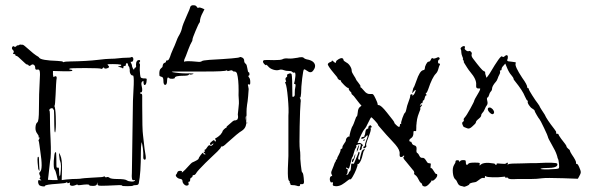

<svg xmlns="http://www.w3.org/2000/svg" viewBox="-20 -948 2237 725"><path d="M55 -780Q59 -779 66 -779Q69 -779 89 -761Q108 -744 116 -739Q127 -733 128 -730Q135 -720 197 -718Q218 -717 218 -714L219 -713Q225 -716 245 -716Q309 -717 350 -722Q382 -726 396 -726Q412 -726 428 -728Q444 -730 457 -730Q473 -730 475 -732Q478 -734 480.5 -732Q483 -730 483.5 -726Q484 -722 482 -718Q479 -713 475 -715L473 -714Q473 -713 474 -712Q474 -711 476 -707.5Q478 -704 478 -702Q478 -697 482 -689Q486 -682 487 -688Q489 -693 491 -693Q494 -693 494 -696Q492 -716 500 -720Q510 -724 509 -717Q509 -715 507 -713Q503 -709 506 -709Q510 -709 508 -695Q507 -686 509 -667Q510 -657 512 -655Q514 -653 521 -652Q524 -652 528 -652L533 -651Q534 -651 534 -647Q534 -643 533 -637.5Q532 -632 530 -629Q523 -623 522 -635Q522 -642 521.5 -642.5Q521 -643 517 -640Q512 -636 515 -623Q520 -602 513 -599Q512 -598 511 -599Q509 -600 509 -597Q509 -594 513 -594Q517 -594 517 -586V-569V-549Q517 -458 520 -438Q521 -434 526 -385Q526 -382 528 -372.5Q530 -363 530 -360Q532 -345 527 -345Q521 -345 521 -354Q522 -368 519.5 -388Q517 -408 514 -411V-406Q513 -402 512.5 -393.5Q512 -385 512 -375Q512 -293 504 -256Q503 -249 493 -249Q484 -249 482 -247Q480 -245 460.5 -245Q441 -245 441 -247Q441 -249 431 -249Q425 -249 385 -247Q359 -246 354 -247Q349 -248 348 -253L347 -260L346 -253Q345 -246 331 -246Q317 -246 317 -249Q317 -254 282 -249Q273 -248 273 -250Q274 -252 270 -251Q269 -250 265 -249Q255 -245 248.5 -247Q242 -249 244 -255Q245 -259 244.5 -259Q244 -259 240 -257Q234 -255 234 -258Q234 -262 231 -259Q229 -256 197 -254Q150 -251 150 -246Q150 -244 145.5 -244Q141 -244 135.5 -245.5Q130 -247 128 -249Q123 -256 124 -265Q124 -269 132 -267H137Q136 -267 133 -270Q127 -275 131 -277Q134 -279 130 -287Q126 -295 131 -299Q143 -308 132 -378Q132 -380 129 -400Q127 -415 126 -416Q124 -418 128 -423Q131 -429 128 -429Q124 -429 126 -432Q127 -435 121 -443Q113 -453 114 -467Q115 -482 121 -486Q127 -490 127 -535Q127 -595 130 -643Q131 -658 131 -666Q131 -674 130 -679Q129 -684 126.5 -685Q124 -686 120 -685Q113 -684 113 -691Q113 -700 108 -703Q103 -707 97 -702Q91 -697 88 -701Q86 -705 83 -704Q79 -704 63 -720Q46 -737 42 -737Q38 -737 38 -741Q38 -744 32 -744Q27 -744 31 -749Q34 -754 29 -759Q23 -764 26 -770Q29 -776 34 -772Q38 -769 43 -775Q44 -777 50 -777Q55 -779 55 -780ZM460 -709V-710Q456 -710 455 -703Q454 -697 450 -699Q448 -700 447 -698Q446 -696 446 -693Q445 -689 444 -689Q443 -692 434 -694Q426 -696 425 -697L430 -698Q437 -698 438 -702Q438 -704 435 -704Q427 -706 406.5 -706Q386 -706 386 -705Q386 -703 390 -699Q394 -695 389 -692Q384 -689 378.5 -689Q373 -689 373 -693Q372 -694 369 -692Q366 -687 363 -688Q359 -691 302.5 -691Q246 -691 243 -689Q239 -685 247 -685Q250 -685 252 -683.5Q254 -682 253 -681Q252 -678 216 -679L180 -680V-667Q181 -657 183 -657Q187 -661 191 -660Q196 -659 193 -646Q192 -640 190 -591Q188 -549 186 -549Q185 -548 186 -546Q187 -545 188.5 -534.5Q190 -524 190.5 -509.5Q191 -495 191 -481Q191 -467 190 -457.5Q189 -448 188 -448Q185 -448 185 -475Q185 -488 184.5 -511.5Q184 -535 183 -534Q182 -533 181.5 -533.5Q181 -534 181 -536Q181 -538 178 -539Q175 -540 171.5 -538.5Q168 -537 167 -535Q165 -530 167 -530Q169 -530 169 -476Q169 -460 171 -422Q174 -358 169 -339Q168 -333 163 -285L161 -269L180 -268H198L194 -286Q190 -304 186 -308Q182 -312 183 -340Q185 -369 188 -372Q192 -376 192 -369Q193 -357 193 -326Q193 -318 194 -316Q195 -314 198 -315Q201 -316 202 -313.5Q203 -311 203 -303Q203 -285 206 -282L208 -289Q213 -327 207 -340Q205 -344 205 -348Q205 -352 203 -364V-371Q204 -370 208 -361Q215 -346 214 -307L213 -268L221 -269Q224 -270 253 -272Q259 -272 272 -272.5Q285 -273 288 -274Q292 -275 325 -277Q353 -279 359 -279Q367 -279 371 -281Q375 -283 376 -281Q378 -277 383 -279Q388 -281 393 -277Q398 -272 425 -272Q452 -272 459 -267Q465 -263 476 -262.5Q487 -262 489 -266Q491 -268 489 -268Q488 -268 486 -268Q479 -265 478 -276Q477 -281 478 -295Q478 -309 482 -567Q482 -569 485 -629Q486 -663 482 -663Q477 -662 473 -668.5Q469 -675 470 -685L468 -695L464 -700V-702Q463 -709 460 -709ZM124 -356Q127 -356 127 -350Q127 -335 128 -323Q130 -305 128 -302L125 -309Q124 -311 124 -315Q119 -356 124 -356Z M713 -928Q720 -928 724 -921Q726 -917 730 -919Q734 -921 743 -917L752 -913L746 -901Q735 -881 735 -867Q735 -864 733 -862Q730 -859 718.5 -831.5Q707 -804 707 -800Q707 -793 703 -788Q699 -782 691 -761Q683 -739 682 -737Q678 -729 676 -723Q674 -715 676 -715Q682 -719 723 -715Q738 -713 742 -717Q745 -720 771 -722Q882 -728 885 -732Q887 -734 894 -731Q902 -727 902 -719Q902 -711 908 -707Q912 -704 914 -690Q916 -675 919 -675Q922 -675 922 -668Q922 -662 918 -662Q916 -662 920 -656Q925 -651 925 -638Q925 -631 924 -629.5Q923 -628 920 -629Q914 -632 917 -623Q919 -615 919 -612Q919 -611 917 -585Q915 -562 913 -553Q911 -542 910.5 -515.5Q910 -489 912 -487Q915 -486 912 -478L911 -525V-526Q913 -511 910 -510Q906 -508 909 -492Q913 -467 893 -454Q880 -447 836 -407Q822 -393 817 -395Q815 -395 814 -393Q816 -391 801 -376Q798 -373 781.5 -357.5Q765 -342 756 -333Q727 -304 722 -296Q717 -287 712 -287Q707 -287 707 -283Q707 -279 702 -277Q698 -276 698 -268Q698 -262 694 -262Q690 -262 692 -256Q694 -250 689 -248Q682 -245 675 -252Q669 -258 669 -265Q669 -272 658 -273Q653 -274 649 -277.5Q645 -281 644 -284.5Q643 -288 646 -290Q648 -292 650 -298Q652 -303 661 -303Q668 -303 667 -300Q665 -295 669 -298Q672 -300 679 -307Q681 -309 691.5 -320.5Q702 -332 705 -334Q730 -345 730 -349Q730 -352 737 -361.5Q744 -371 746 -371Q747 -371 748 -370Q749 -369 748 -368Q747 -367 749 -366Q751 -365 753 -365Q759 -365 754 -368Q749 -371 749 -374Q749 -376 752 -375Q754 -374 754 -376Q754 -376 753 -378Q751 -383 754 -383Q757 -383 763 -393Q769 -402 773 -399Q777 -395 783 -401Q788 -406 785 -406Q783 -406 779 -402Q776 -399 773 -403Q771 -407 780 -414Q789 -422 790 -417Q791 -413 794 -414Q797 -416 793 -422Q792 -426 792.5 -425.5Q793 -425 799.5 -429Q806 -433 813 -440L820 -450Q819 -453 825.5 -459.5Q832 -466 834 -465Q836 -465 835 -467Q834 -468 838 -472Q842 -476 849 -481.5Q856 -487 860 -491Q867 -495 872 -493Q875 -492 876 -495Q877 -498 880 -507Q884 -515 884 -503Q886 -481 879 -478Q875 -477 870 -487Q869 -489 868 -491Q870 -494 875 -496Q881 -498 878 -516Q878 -519 880.5 -540Q883 -561 882 -567Q880 -590 881 -606Q881 -649 875 -670Q872 -679 863 -678Q860 -678 858 -681Q855 -684 847 -681Q838 -678 838 -681Q838 -684 835 -682Q828 -678 757 -678H712H647H637Q619 -677 641 -674Q669 -670 694 -671Q711 -671 711 -669Q711 -669 708 -668Q705 -667 701.5 -666.5Q698 -666 697 -667Q695 -669 693 -666Q691 -662 674 -662Q640 -662 640 -654Q640 -651 631 -650.5Q622 -650 619 -653Q615 -657 613 -654.5Q611 -652 611 -645Q611 -628 604 -627.5Q597 -627 597 -644Q597 -657 590 -658Q582 -660 582 -663Q580 -684 588 -690Q594 -694 594 -698Q595 -709 602 -711Q607 -712 607 -717Q607 -720 611 -720Q615 -719 618.5 -725.5Q622 -732 626 -745Q628 -751 634 -764Q639 -774 645 -790Q651 -806 653 -809Q664 -827 667 -841Q669 -853 687 -893Q697 -915 697 -917Q699 -930 713 -928Z M1118 -732Q1124 -732 1125 -731Q1128 -728 1132 -726Q1136 -724 1147 -722Q1164 -717 1168.5 -706Q1173 -695 1163 -682Q1154 -669 1139 -681Q1131 -687 1128 -686Q1125 -685 1121 -651.5Q1117 -618 1117 -596Q1116 -580 1113 -579Q1111 -580 1111 -580Q1111 -580 1113 -577Q1117 -571 1115 -560Q1113 -541 1111.5 -470Q1110 -399 1112 -385Q1114 -375 1114 -361Q1113 -353 1116 -325Q1119 -297 1121 -297Q1126 -297 1128 -261Q1128 -250 1115 -253Q1113 -253 1113 -249Q1113 -242 1099 -247Q1094 -249 1083 -249Q1077 -249 1077 -251Q1078 -252 1075 -257Q1072 -261 1074 -261Q1076 -261 1071 -266Q1066 -270 1067 -312Q1069 -358 1069 -359V-435V-511Q1071 -534 1067 -578.5Q1063 -623 1058 -633Q1055 -639 1059 -639Q1062 -639 1059 -645Q1056 -652 1061 -656Q1066 -659 1064 -663Q1062 -666 1069 -669Q1073 -671 1076 -671Q1079 -671 1081 -668Q1084 -659 1084 -585Q1084 -581 1089 -583Q1094 -585 1093 -595Q1093 -611 1095 -618Q1098 -631 1093 -631Q1089 -631 1091 -635Q1093 -640 1095 -657Q1096 -664 1095.5 -668Q1095 -672 1094 -673.5Q1093 -675 1091 -674Q1088 -672 1083 -677Q1080 -680 1071 -680Q1059 -680 1052 -683Q1042 -687 1034 -684Q1025 -681 1012 -685Q999 -689 992 -698L986 -704Q986 -698 977 -707Q973 -712 973 -715Q973 -720 978 -721Q983 -722 1015 -721Q1040 -721 1046 -724Q1055 -729 1069 -727Q1082 -726 1104 -730Q1110 -732 1118 -732Z M1635 -732Q1638 -732 1639 -730Q1642 -725 1638 -723Q1634 -721 1634 -714.5Q1634 -708 1638 -708Q1643 -708 1641 -704Q1638 -699 1635 -687Q1632 -676 1626 -670Q1612 -656 1597 -611Q1595 -606 1593.5 -602.5Q1592 -599 1590.5 -597.5Q1589 -596 1588 -597Q1586 -598 1589 -593Q1592 -588 1590 -588Q1586 -588 1584 -579Q1582 -569 1579 -569Q1576 -569 1576 -563Q1575 -558 1574 -558Q1571 -561 1567 -552Q1566 -550 1565 -548L1567 -549Q1572 -554 1573.5 -553Q1575 -552 1571 -547Q1565 -541 1567 -539Q1569 -537 1563 -524Q1557 -509 1555 -498Q1555 -495 1554 -491Q1553 -485 1553 -484V-482Q1553 -480 1552.5 -478Q1552 -476 1552 -473Q1552 -470 1552 -467Q1552 -457 1551.5 -454.5Q1551 -452 1547 -453Q1543 -454 1542 -452.5Q1541 -451 1541 -444Q1541 -432 1532 -426Q1524 -421 1526 -416Q1528 -411 1530 -413Q1532 -415 1534 -410Q1535 -409 1535 -408Q1537 -401 1545 -399Q1554 -397 1553 -385Q1551 -372 1556 -370Q1560 -368 1564 -359Q1568 -351 1575 -352Q1582 -353 1588 -343Q1594 -332 1598 -332Q1599 -332 1601.5 -331.5Q1604 -331 1605 -331Q1608 -331 1606 -321Q1605 -313 1607 -313Q1610 -315 1616 -305Q1625 -290 1627 -291Q1629 -292 1630 -290.5Q1631 -289 1631 -286Q1631 -280 1623 -272Q1615 -264 1612 -266Q1609 -268 1609 -265Q1609 -262 1599 -252Q1589 -242 1582 -244Q1574 -246 1574 -251Q1574 -255 1570 -257Q1565 -260 1560 -271Q1555 -282 1548 -287Q1542 -291 1544 -294Q1545 -295 1543.5 -299.5Q1542 -304 1540 -305Q1539 -306 1531 -316Q1523 -326 1513 -338Q1500 -352 1504 -355Q1505 -356 1506 -357.5Q1507 -359 1506 -360Q1505 -361 1503.5 -360Q1502 -359 1501 -358Q1500 -355 1494 -355Q1488 -355 1489 -367Q1491 -381 1473 -402Q1471 -405 1458.5 -418Q1446 -431 1439 -439Q1415 -467 1412 -470Q1407 -475 1407 -478Q1407 -480 1395.5 -492.5Q1384 -505 1382 -505Q1380 -505 1371 -486Q1362 -466 1356 -460Q1352 -456 1344.5 -440.5Q1337 -425 1337 -423Q1337 -422 1333 -414Q1329 -408 1331 -408Q1332 -407 1334 -408Q1341 -410 1349 -402Q1351 -398 1349 -397Q1346 -396 1346 -389Q1346 -384 1341 -381Q1338 -380 1338 -383Q1338 -385 1340 -391Q1344 -401 1342 -403Q1340 -404 1336 -403.5Q1332 -403 1328 -401Q1324 -399 1325 -398Q1327 -394 1324 -390Q1319 -383 1316 -370Q1313 -357 1310 -354Q1308 -352 1304 -333Q1299 -311 1296 -311Q1295 -311 1292 -313Q1287 -318 1287 -313Q1287 -310 1291 -310Q1293 -310 1293 -305.5Q1293 -301 1292 -296Q1291 -291 1289 -290Q1285 -288 1289 -288Q1294 -288 1296 -293Q1298 -300 1301 -301Q1305 -303 1306 -325Q1306 -329 1307.5 -330Q1309 -331 1311 -330Q1317 -328 1318 -334Q1319 -336 1326 -353Q1333 -369 1333 -371Q1333 -376 1336 -374Q1339 -373 1337 -367Q1328 -345 1337 -345Q1340 -346 1340 -347Q1338 -349 1342 -362L1346 -376Q1346 -378 1350 -381.5Q1354 -385 1356 -385Q1359 -385 1356 -381Q1352 -377 1350 -366Q1344 -338 1334 -329Q1332 -328 1331 -329L1330 -328Q1331 -323 1325 -308Q1319 -293 1311.5 -280.5Q1304 -268 1302 -271Q1300 -273 1282 -258Q1260 -241 1241 -246Q1235 -247 1237 -254Q1238 -258 1236.5 -259.5Q1235 -261 1231 -259Q1228 -259 1226 -266Q1225 -270 1225.5 -274.5Q1226 -279 1228.5 -281.5Q1231 -284 1233 -283Q1234 -282 1234 -283Q1235 -284 1233 -288Q1229 -295 1232 -302Q1237 -313 1240 -322Q1244 -335 1247 -338Q1250 -341 1248 -343Q1246 -345 1249 -345Q1253 -345 1253 -349Q1253 -353 1260 -365Q1266 -376 1266 -382Q1266 -386 1269 -386Q1273 -386 1273 -392Q1273 -397 1279 -405Q1286 -414 1286 -418Q1286 -424 1291 -429Q1296 -434 1299 -432L1300 -433Q1299 -436 1303.5 -452Q1308 -468 1312 -473Q1316 -481 1320 -493Q1325 -509 1328 -509Q1329 -509 1331 -524Q1332 -539 1339 -544L1345 -549L1337 -558Q1335 -560 1323 -576Q1315 -587 1313 -588Q1307 -592 1307 -596Q1307 -600 1301 -604Q1296 -610 1297 -614Q1296 -616 1296 -616Q1293 -614 1280 -626.5Q1267 -639 1267 -643Q1266 -645 1265 -646Q1263 -644 1258.5 -648Q1254 -652 1254 -655Q1254 -656 1242 -670Q1216 -701 1218 -706Q1220 -711 1226 -713Q1233 -715 1233 -718Q1233 -722 1239 -716Q1249 -706 1249 -715Q1249 -719 1258.5 -724.5Q1268 -730 1273 -728Q1277 -726 1277 -722Q1277 -718 1288 -712Q1296 -708 1302 -698.5Q1308 -689 1308 -681Q1308 -675 1316 -663Q1324 -651 1324 -649Q1324 -647 1333 -636Q1343 -624 1341 -621Q1340 -618 1342 -618Q1344 -618 1355 -605Q1365 -592 1378 -593Q1386 -594 1389 -591.5Q1392 -589 1398 -576Q1406 -560 1406 -554Q1406 -551 1410 -551Q1419 -551 1441 -523Q1472 -485 1469 -485Q1467 -485 1475 -477Q1490 -462 1490 -475Q1490 -482 1493 -480Q1496 -478 1495 -481Q1493 -484 1499.5 -502.5Q1506 -521 1510 -523Q1512 -525 1514 -534Q1517 -550 1522 -562Q1529 -580 1529 -586Q1529 -592 1534 -592Q1539 -592 1537 -588Q1536 -586 1538 -587Q1545 -591 1549 -604Q1551 -608 1549 -608Q1546 -608 1541 -601L1537 -596Q1536 -597 1538 -605Q1540 -616 1543 -619Q1544 -620 1552 -642Q1565 -681 1578 -683Q1584 -684 1584 -689Q1584 -696 1589 -705.5Q1594 -715 1598 -715Q1604 -715 1607 -723Q1611 -731 1614 -728Q1617 -725 1627 -729Q1633 -732 1635 -732ZM1378 -475Q1380 -475 1382 -472Q1386 -467 1382 -467Q1378 -467 1380 -462Q1382 -457 1371 -429Q1360 -401 1363 -398Q1365 -396 1361.5 -392Q1358 -388 1355 -388Q1352 -388 1352 -391Q1352 -395 1355 -395Q1358 -395 1358 -400Q1358 -406 1363 -418Q1371 -438 1367 -437Q1365 -437 1362 -433Q1353 -423 1345 -424Q1343 -425 1344 -427Q1346 -431 1350 -431Q1356 -431 1356 -433Q1356 -434 1356 -436L1357 -438L1358 -440Q1358 -442 1359 -445Q1360 -448 1360 -451Q1361 -460 1368 -462Q1373 -464 1371 -466Q1369 -468 1374 -473ZM1357 -422Q1358 -422 1357 -419Q1354 -413 1352 -417Q1352 -420 1355 -422ZM1336 -400Q1337 -399 1333 -387.5Q1329 -376 1327 -374L1328 -385L1329 -387Q1334 -400 1336 -400ZM1321 -366Q1323 -364 1318.5 -350.5Q1314 -337 1311 -336Q1309 -335 1309 -337Q1308 -339 1309 -341Q1311 -348 1313 -348Q1316 -348 1318 -358Z M1731 -774Q1738 -774 1735 -767Q1733 -763 1739.5 -758Q1746 -753 1750 -755Q1754 -757 1758.5 -752.5Q1763 -748 1761 -743Q1759 -736 1766 -727Q1800 -682 1806 -680Q1812 -678 1812 -675Q1812 -670 1813 -667Q1814 -665 1815 -661Q1816 -657 1816 -656Q1817 -652 1826 -666Q1828 -669 1830 -672Q1850 -706 1861.5 -722Q1873 -738 1876 -735Q1880 -730 1886 -736Q1893 -742 1896 -738.5Q1899 -735 1897 -726Q1894 -721 1895.5 -719Q1897 -717 1899.5 -716.5Q1902 -716 1912 -715Q1923 -714 1926 -713Q1929 -712 1927 -708Q1923 -698 1952 -654Q1971 -628 1971 -618Q1971 -615 1974 -615Q1977 -615 1977 -611Q1977 -608 1990 -587.5Q2003 -567 2011 -557Q2017 -549 2017 -548Q2017 -546 2024 -535Q2036 -516 2037 -515Q2044 -498 2073 -461Q2082 -450 2080 -447Q2078 -443 2084 -443Q2089 -443 2089 -440Q2089 -438 2099 -424Q2119 -399 2119 -396Q2119 -392 2125 -387Q2132 -382 2132 -379Q2132 -376 2139 -365Q2157 -339 2155 -333Q2154 -330 2157 -329Q2159 -330 2161.5 -327Q2164 -324 2167 -317Q2173 -304 2173 -298Q2173 -292 2167 -282L2162 -273L2107 -275Q2043 -277 2028 -275Q2007 -272 1982 -272H1932Q1901 -270 1899 -275Q1897 -279 1891 -277Q1887 -277 1887 -279Q1889 -281 1885 -281Q1882 -281 1876 -280Q1863 -278 1841 -278.5Q1819 -279 1815 -282Q1811 -286 1811 -279Q1811 -274 1806 -276Q1800 -278 1789 -269Q1778 -260 1773 -260Q1752 -257 1752 -252Q1752 -250 1743 -246Q1734 -242 1731 -243L1729 -244Q1727 -244 1724.5 -245Q1722 -246 1720 -246Q1712 -248 1708 -257Q1704 -267 1700 -270Q1692 -276 1690 -295.5Q1688 -315 1695 -326Q1700 -334 1700 -336Q1699 -343 1707 -343Q1714 -343 1714 -339Q1714 -334 1717 -339Q1721 -345 1735 -343Q1739 -343 1739 -335Q1739 -331 1740 -328Q1741 -325 1743.5 -325.5Q1746 -326 1748 -329Q1750 -334 1772 -334Q1786 -334 1789.5 -333Q1793 -332 1791 -327V-323Q1792 -323 1796 -327Q1805 -334 1826 -333Q1850 -331 1850 -328Q1850 -325 1853 -325Q1856 -325 1855 -328Q1854 -330 1859 -331Q1862 -331 1871 -330Q1888 -328 1891 -331Q1896 -336 1898 -332Q1898 -330 1897 -328Q1894 -324 1900 -328Q1904 -331 1950 -331Q1965 -331 1984 -332H2004Q2080 -336 2084 -330Q2086 -326 2083 -322Q2080 -318 2072 -316Q2064 -314 2053 -314Q2028 -314 2022 -311Q2019 -310 2026 -309Q2046 -307 2080 -310Q2089 -311 2090.5 -313Q2092 -315 2091 -328Q2089 -346 2087 -348Q2086 -349 2085.5 -351.5Q2085 -354 2084 -358Q2083 -362 2082 -364Q2078 -377 2064 -401Q2049 -427 2049 -431Q2049 -434 2034.5 -464.5Q2020 -495 2017 -498Q2014 -501 2006.5 -514Q1999 -527 1999 -529Q1999 -533 1990 -538Q1983 -542 1977 -551.5Q1971 -561 1973 -565Q1974 -568 1972 -568Q1969 -568 1962 -584Q1954 -605 1925 -641Q1919 -647 1919 -652Q1919 -654 1911 -664Q1902 -674 1895 -691L1888 -708L1881 -700Q1874 -693 1874 -687Q1874 -682 1870 -682Q1866 -682 1868 -679Q1870 -674 1865 -665Q1862 -660 1859 -651Q1856 -643 1853 -640Q1838 -623 1838 -613Q1838 -607 1833 -602Q1829 -598 1827 -590Q1825 -582 1821 -580Q1817 -578 1820 -567Q1823 -556 1818 -550Q1815 -547 1810 -535Q1807 -527 1801 -521Q1797 -517 1797 -512Q1797 -507 1787 -499Q1777 -491 1777 -486Q1777 -482 1764 -471Q1752 -459 1743 -464Q1741 -465 1738 -466Q1734 -468 1733 -468Q1730 -468 1727 -476Q1723 -485 1728 -488Q1733 -491 1731 -496Q1730 -500 1736 -506Q1741 -511 1756 -538Q1771 -565 1771 -569Q1771 -571 1783 -591Q1797 -614 1792 -614Q1783 -613 1780 -616Q1777 -619 1778 -628Q1780 -648 1756 -676Q1750 -683 1744 -692.5Q1738 -702 1734 -708.5Q1730 -715 1731 -715Q1733 -715 1730 -720Q1726 -726 1728 -726Q1729 -726 1728.5 -728Q1728 -730 1726 -734Q1722 -744 1722 -750Q1722 -759 1720 -762Q1717 -766 1724 -771Q1728 -774 1731 -774ZM1829 -542Q1834 -542 1840 -536Q1850 -524 1843 -518Q1838 -514 1829 -523Q1822 -530 1822 -536Q1822 -542 1829 -542Z"/></svg>

Font: Strokes
Style: Regular
Weight: 400
Version: Version 1.0